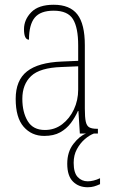

<svg xmlns="http://www.w3.org/2000/svg" viewBox="-20 -562 475 808"><path d="M166 10Q113 10 79.5 -28.5Q46 -67 46 -146Q46 -224 93.5 -261.5Q141 -299 240 -303L309 -306V-371Q309 -446 287 -481.5Q265 -517 206 -517Q150 -517 126 -487.5Q102 -458 102 -395Q81 -395 81 -439Q81 -479 111.5 -510.5Q142 -542 206 -542Q274 -542 305.5 -501.5Q337 -461 337 -372V-105Q337 -68 341 -50Q345 -32 356 -26Q367 -20 388 -20H392V0H316L310 -95H308Q296 -68 278 -44Q260 -20 233 -5Q206 10 166 10ZM169 -15Q210 -15 241.5 -39Q273 -63 291 -101.5Q309 -140 309 -185V-283L239 -280Q148 -277 111 -242Q74 -207 74 -146Q74 -90 96.5 -52.5Q119 -15 169 -15ZM349 226Q311 226 287 202Q263 178 263 127Q263 77 289 43.5Q315 10 342 0H375Q356 7 336.5 24Q317 41 303.5 66Q290 91 290 123Q290 165 307 183Q324 201 349 201Q373 201 401 188V213Q388 219 376 222.5Q364 226 349 226Z"/></svg>

Font: Noto Serif Thai Condensed Thin
Style: Regular
Weight: 100
Width: 3
Designer: Monotype Design Team
Foundry: Monotype Imaging Inc.
Version: Version 2.001; ttfautohint (v1.8.4.7-5d5b)